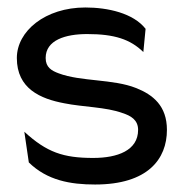

<svg xmlns="http://www.w3.org/2000/svg" viewBox="-20 -482 497 513"><path d="M25 -327C25 -245 88 -218 152 -206C201 -196 264 -196 307 -180C329 -173 349 -162 349 -135C349 -80 294 -60 229 -60C149 -60 105 -75 45 -130L57 -48C106 0 168 11 234 11C375 11 426 -57 426 -135C426 -199 389 -229 343 -247C283 -271 195 -264 137 -286C118 -293 102 -302 102 -327C102 -375 155 -391 213 -391C286 -391 328 -377 363 -343L369 -405C336 -447 268 -462 208 -462C101 -462 25 -399 25 -327Z"/></svg>

Font: Charger Pro
Style: Nar
Weight: 400
Designer: Jasper
Foundry: Cannot Into Space Fonts
Version: Version 1.09